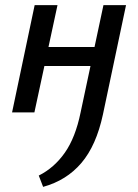

<svg xmlns="http://www.w3.org/2000/svg" viewBox="-20 -438 538 748"><path d="M148 290 131 246Q191 216 232.5 157Q274 98 294 0L383 -418H471L381 8Q355 129 297 197Q239 265 148 290ZM27 0 115 -418H204L114 0ZM105 -181 121 -255H394L378 -181Z"/></svg>

Font: Ysabeau SemiBold
Style: Italic
Weight: 600
Italic angle: -12°
Designer: Christian Thalmann (Catharsis Fonts)
Version: Version 2.002